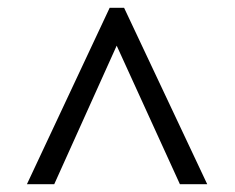

<svg xmlns="http://www.w3.org/2000/svg" viewBox="-20 -734 601 492"><path d="M49 -262H119L279 -617L441 -262H511L298 -714H261Z"/></svg>

Font: Noto Serif Georgian Medium
Style: Regular
Weight: 500
Designer: Monotype Design Team, Akaki Razmadze
Foundry: Google LLC
Version: Version 2.003